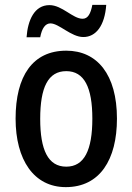

<svg xmlns="http://www.w3.org/2000/svg" viewBox="-20 -758 543 788"><path d="M89 -605H145C152 -642 166 -662 187 -662C222 -662 272 -606 322 -606C374 -606 410 -653 416 -738H359C352 -702 341 -681 319 -681C279 -681 235 -737 183 -737C121 -737 94 -675 89 -605ZM460 -271C460 -452 379 -550 252 -550C114 -550 44 -446 44 -271C44 -102 119 10 250 10C390 10 460 -103 460 -271ZM145 -270C145 -399 177 -466 252 -466C326 -466 359 -399 359 -271C359 -142 326 -74 252 -74C177 -74 145 -143 145 -270Z"/></svg>

Font: Noto Sans Armenian Condensed Medium
Style: Regular
Weight: 500
Width: 3
Designer: Monotype Design Team
Foundry: Monotype Imaging Inc.
Version: Version 2.008